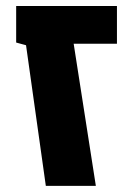

<svg xmlns="http://www.w3.org/2000/svg" viewBox="-20 -606 432 626"><path d="M64.9 -458.5 32.7 -467.3V-586.4H361.3V-463.4H220.2L292.5 0H129.4Z"/></svg>

Font: Heebo ExtraBold
Style: Regular
Weight: 800
Designer: Oded Ezer
Foundry: Meir Sadan
Version: Version 2.001; ttfautohint (v1.5.14-ce02) -l 8 -r 50 -G 200 